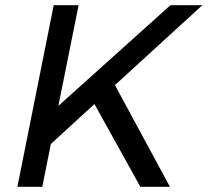

<svg xmlns="http://www.w3.org/2000/svg" viewBox="-20 -720 800 740"><path d="M760 -700 423 -392 635 0H521L344 -319L176 -165L143 0H47L187 -700H283L205 -312L637 -700Z"/></svg>

Font: Gontserrat
Style: Italic
Weight: 400
Italic angle: -11.3°
Designer: Julieta Ulanovsky
Foundry: Julieta Ulanovsky
Version: Version 6.001